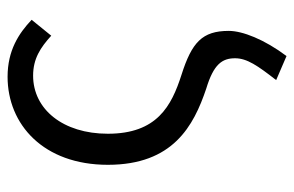

<svg xmlns="http://www.w3.org/2000/svg" viewBox="-158 -436 794 519"><g transform="rotate(-90 239.5 -177.0)"><path d="M347 200C392 140 415 81 415 44C415 -28 384 -56 296 -84C212 -111 137 -150 137 -283C137 -404 203 -485 294 -485C340 -485 370 -465 402 -436L445 -489C408 -524 362 -554 291 -554C162 -554 53 -457 53 -283C53 -107 158 -51 259 -17C325 3 341 26 341 61C341 93 321 122 282 172Z"/></g></svg>

Font: ChiuKong Gothic MN Normal
Style: Regular
Weight: 350
Designer: Ryoko NISHIZUKA 西塚涼子 (kana, bopomofo & ideographs); Paul D. Hunt (Latin, Greek & Cyrillic); Sandoll Communications 산돌커뮤니
Foundry: Adobe
Version: Version 1.300